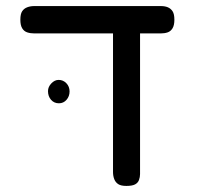

<svg xmlns="http://www.w3.org/2000/svg" viewBox="-20 -602 649 632"><path d="M93 -492Q80 -492 69.5 -495.5Q59 -499 53 -509Q47 -519 47 -537Q47 -556 53 -565Q59 -574 69.5 -578Q80 -582 92 -582H510Q523 -582 532.5 -578Q542 -574 548 -565Q554 -556 554 -537Q554 -519 548 -509Q542 -499 532 -495.5Q522 -492 509 -492ZM396 10Q378 10 369 4Q360 -2 356 -12.5Q352 -23 352 -36V-505L441 -501V-29Q441 -19 437.5 -9.5Q434 0 424.5 5Q415 10 396 10ZM174 -262Q158 -262 148 -273.5Q138 -285 138 -302Q138 -316 149 -327.5Q160 -339 173 -339Q188 -339 198.5 -328Q209 -317 209 -301Q209 -285 199 -273.5Q189 -262 174 -262Z"/></svg>

Font: Fredoka Light
Style: Regular
Weight: 400
Version: Version 2.001